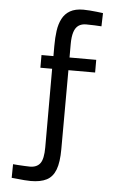

<svg xmlns="http://www.w3.org/2000/svg" viewBox="-61 -733 680 1010"><g transform="rotate(5 279.0 -228.0)"><path d="M140 233Q125 233 106.5 231.5Q88 230 70 228Q52 226 39 225L40 153Q48 154 65 155Q82 156 100.5 157Q119 158 129 158Q166 158 183.5 134.5Q201 111 201 50V-365H139V-432H202V-486Q202 -529 207 -565.5Q212 -602 226.5 -630Q241 -658 268 -673.5Q295 -689 338 -689Q353 -689 372 -687.5Q391 -686 409.5 -684Q428 -682 442 -680L440 -610Q426 -611 403.5 -612Q381 -613 359 -613Q335 -613 319 -602Q303 -591 295 -566.5Q287 -542 287 -502V-432H428V-365H287L286 52Q286 121 271 160.5Q256 200 224 216.5Q192 233 140 233Z"/></g></svg>

Font: Cairo Play Medium
Style: Regular
Weight: 500
Version: Version 3.119